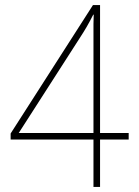

<svg xmlns="http://www.w3.org/2000/svg" viewBox="-20 -738 549 758"><path d="M349 0V-187H22V-211L347 -718H375V-213H488V-187H375V0ZM54 -213H349V-556Q349 -587 349 -607Q349 -627 349 -643Q349 -659 350 -680H348Q335 -654 322.5 -632.5Q310 -611 293 -585Z"/></svg>

Font: Noto Sans Tamil SemiCondensed Thin
Style: Regular
Weight: 100
Width: 4
Designer: Jelle Bosma - Monotype Design Team
Foundry: Monotype Imaging Inc.
Version: Version 2.004; ttfautohint (v1.8.4.7-5d5b)